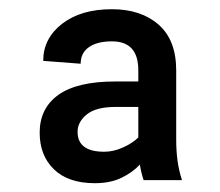

<svg xmlns="http://www.w3.org/2000/svg" viewBox="-20 -741 484 423"><path d="M296.4 -344.2Q291 -360.4 288.1 -378.4Q272.9 -361.8 248.3 -349.6Q223.6 -337.4 189 -337.4Q130.4 -337.4 98.9 -367.9Q67.4 -398.4 67.4 -448.7Q67.4 -502.4 108.6 -532Q149.9 -561.5 233.9 -561.5H284.7V-586.4Q284.7 -649.9 226.6 -649.9Q194.3 -649.9 176 -637.2Q157.7 -624.5 157.7 -600.6L75.2 -606.9Q75.2 -656.2 116.7 -688.5Q158.2 -720.7 226.6 -720.7Q290.5 -720.7 329.3 -686.8Q368.2 -652.8 368.2 -585.9V-432.6Q368.2 -408.7 371.1 -387.2Q374 -365.7 380.9 -344.2ZM209.5 -406.7Q230 -406.7 250.7 -416Q271.5 -425.3 284.7 -438V-505.4H234.4Q191.4 -505.4 171.1 -488.8Q150.9 -472.2 150.9 -450.7Q150.9 -406.7 209.5 -406.7Z"/></svg>

Font: Vazirmatn RD UI
Style: Bold
Weight: 700
Designer: Saber Rastikerdar
Foundry: Saber Rastikerdar
Version: Version 33.003